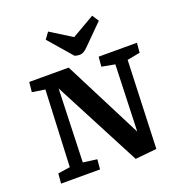

<svg xmlns="http://www.w3.org/2000/svg" viewBox="-169 -1109 1177 1263"><g transform="rotate(-20 420.0 -477.0)"><path d="M635 -150 651 -615 559 -632 565 -700H833L827 -632L737 -615L714 0L564 15L246 -594L229 -82L326 -69L320 0H47L53 -69L138 -82L162 -617L72 -631L79 -700H355ZM276 -924 309 -969 458 -876 617 -968 647 -922 510 -785Q495 -770 481.5 -762Q468 -754 453 -754Q444 -754 435 -755.5Q426 -757 418 -760Z"/></g></svg>

Font: Literata 7pt
Style: Bold Italic
Weight: 700
Italic angle: -2°
Designer: Latin by Veronika Burian and Jose Scaglione. Greek by Irene Vlachou. Cyrillic by Vera Evstafieva
Foundry: TypeTogether
Version: Version 3.002